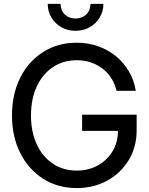

<svg xmlns="http://www.w3.org/2000/svg" viewBox="-20 -960 771 992"><path d="M376.5 11.7Q278.8 11.7 203.4 -36.1Q127.9 -84 85 -168.7Q42 -253.4 42 -363.3Q42 -474.6 85 -559.3Q127.9 -644 203.6 -691.7Q279.3 -739.3 376 -739.3Q435.1 -739.3 486.6 -721.2Q538.1 -703.1 578.6 -669.9Q619.1 -636.7 646 -591.3Q672.9 -545.9 681.6 -490.7H582Q574.2 -525.9 555.9 -554.9Q537.6 -584 510.5 -605Q483.4 -626 449.5 -637.5Q415.5 -648.9 377 -648.9Q306.2 -648.9 252.7 -612.8Q199.2 -576.7 169.7 -512.5Q140.1 -448.2 140.1 -363.3Q140.1 -278.8 169.7 -214.8Q199.2 -150.9 252.7 -114.7Q306.2 -78.6 377 -78.6Q436.5 -78.6 484.4 -104.7Q532.2 -130.9 560.8 -177.2Q589.4 -223.6 589.4 -285.2L618.7 -283.7H404.3V-367.7H686V-286.6Q686 -200.7 645.3 -133.3Q604.5 -65.9 534.7 -27.1Q464.8 11.7 376.5 11.7ZM370.1 -800.8Q329.6 -800.8 297.1 -819.3Q264.6 -837.9 245.6 -869.6Q226.6 -901.4 226.6 -939.9H293Q293 -906.2 314.7 -885.3Q336.4 -864.3 370.1 -864.3Q403.8 -864.3 425.5 -885.3Q447.3 -906.2 447.3 -939.9H514.2Q514.2 -900.9 495.1 -869.4Q476.1 -837.9 443.4 -819.3Q410.6 -800.8 370.1 -800.8Z"/></svg>

Font: Inter Cardless Display
Style: Regular
Weight: 400
Designer: Rasmus Andersson
Foundry: rsms
Version: Version 4.001;git-9221beed3